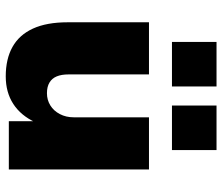

<svg xmlns="http://www.w3.org/2000/svg" viewBox="-74 -708 792 685"><g transform="rotate(90 322.5 -365.0)"><path d="M252 11Q190 11 147 -13Q104 -37 81.5 -86Q59 -135 59 -210V-500H245V-213Q245 -188 252 -171Q259 -154 274 -145Q289 -136 312 -136Q336 -136 355.5 -148Q375 -160 386.5 -182Q398 -204 398 -231V-500H584V0H412V-95H416Q392 -43 350.5 -16Q309 11 252 11ZM356 -582V-741H515V-582ZM129 -582V-741H288V-582Z"/></g></svg>

Font: Nunito Sans 9pt Black
Style: Regular
Weight: 900
Version: Version 3.101;gftools[0.9.27]